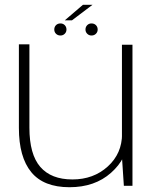

<svg xmlns="http://www.w3.org/2000/svg" viewBox="-20 -777 658 803"><path d="M498 0H534V-590H490V-121ZM103 -591.5H59V-242Q59 -120 110.8 -57Q162.5 6 270.5 6Q376.5 6 444.2 -54.2Q512 -114.5 512 -189.5L490.5 -217.5Q490.5 -135 430.8 -80.8Q371 -26.5 283 -26.5Q194 -26.5 148.5 -79Q103 -131.5 103 -243ZM233 -628.5Q243.5 -628.5 250.8 -635.8Q258 -643 258 -653.5Q258 -664.5 250.8 -671.8Q243.5 -679 233 -679Q221.5 -679 214.2 -671.8Q207 -664.5 207 -653.5Q207 -643 214.2 -635.8Q221.5 -628.5 233 -628.5ZM362.5 -628.5Q374 -628.5 381.2 -635.8Q388.5 -643 388.5 -653.5Q388.5 -664.5 381.2 -671.8Q374 -679 362.5 -679Q352 -679 344.8 -671.8Q337.5 -664.5 337.5 -653.5Q337.5 -643 344.8 -635.8Q352 -628.5 362.5 -628.5ZM251 -692H281L367 -757H327Z"/></svg>

Font: Anybody SemiExpanded ExtraLight
Style: Regular
Weight: 250
Width: 6
Version: Version 1.113;gftools[0.9.25]